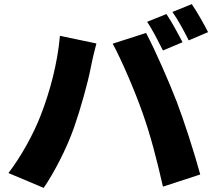

<svg xmlns="http://www.w3.org/2000/svg" viewBox="-20 -876 1040 932"><path d="M788 -808 694 -770C721 -731 750 -672 771 -631L866 -671C848 -706 813 -771 788 -808ZM911 -856 817 -818C844 -780 876 -721 896 -680L990 -720C973 -754 937 -818 911 -856ZM178 -317C143 -226 83 -117 21 -36L192 36C242 -36 304 -156 339 -256C370 -344 407 -475 421 -550C425 -573 439 -633 448 -665L271 -702C259 -568 223 -433 178 -317ZM672 -328C711 -219 742 -98 771 30L952 -29C924 -133 871 -296 838 -382C803 -473 732 -636 689 -716L527 -664C569 -587 635 -434 672 -328Z"/></svg>

Font: Noto Sans KR Black
Style: Regular
Weight: 900
Designer: Ryoko NISHIZUKA 西塚涼子 (kana, bopomofo & ideographs); Paul D. Hunt (Latin, Greek & Cyrillic); Sandoll Communications 산돌커뮤니
Foundry: Adobe
Version: Version 2.004;hotconv 1.0.118;makeotfexe 2.5.65603